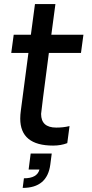

<svg xmlns="http://www.w3.org/2000/svg" viewBox="-20 -700 451 939"><path d="M91 219 97 172Q162 172 173 129H120L130 51H233L226 105Q211 219 91 219ZM240 12Q79 12 79 -120Q79 -139 82 -160L119 -441H35L47 -530H131L151 -680H251L231 -530H388L376 -441H219Q181 -152 181 -143Q181 -76 255 -76Q290 -76 318 -83H320L309 0Q278 12 240 12Z"/></svg>

Font: Tanohe Sans Medium
Style: Italic
Weight: 500
Designer: Village Type and Design LLC & Cristiano Sobral
Foundry: Cooper Hewitt Smithsonian Design Museum
Version: Version 1.00;September 29, 2021;FontCreator 13.0.0.2655 64-b